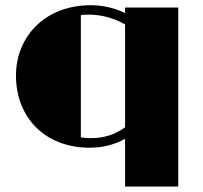

<svg xmlns="http://www.w3.org/2000/svg" viewBox="-20 -550 770 727"><path d="M40.5 -264.2C40.5 -104 151.4 9.3 319.3 9.3C366.7 9.3 411.6 -1 453.6 -24.4V156.2H654.8V-521.5H453.6V-500.5C412.6 -520.5 367.2 -530.3 324.7 -530.3C146.5 -530.3 40.5 -407.7 40.5 -264.2ZM286.1 -29.8V-492.7C295.4 -494.1 305.2 -494.6 314.9 -494.6C361.8 -494.6 408.2 -483.4 453.6 -457.5V-67.9C415 -40 373 -26.9 324.2 -26.9C312 -26.9 297.9 -27.8 286.1 -29.8Z"/></svg>

Font: Limelight
Style: Regular
Weight: 400
Designer: Nicole Fally
Foundry: Nicole Fally
Version: Version 1.002